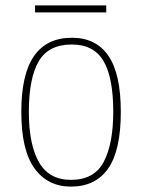

<svg xmlns="http://www.w3.org/2000/svg" viewBox="-20 -682 527 712"><path d="M243 10Q157 10 108 -57.5Q59 -125 59 -267Q59 -406 106 -474Q153 -542 247 -542Q336 -542 382 -475Q428 -408 428 -267Q428 -124 381 -57Q334 10 243 10ZM243 -15Q330 -15 365 -82.5Q400 -150 400 -267Q400 -394 364 -455.5Q328 -517 246 -517Q160 -517 123.5 -454.5Q87 -392 87 -267Q87 -146 124.5 -80.5Q162 -15 243 -15ZM110 -636V-662H374V-636Z"/></svg>

Font: Noto Serif Tamil SemiCondensed Thin
Style: Italic
Weight: 100
Width: 4
Italic angle: -12°
Designer: Indian Type Foundry, Tom Grace, and the Monotype Design Team
Foundry: Monotype Imaging Inc.
Version: Version 2.003; ttfautohint (v1.8.4.7-5d5b)